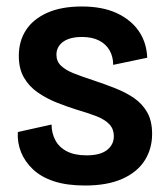

<svg xmlns="http://www.w3.org/2000/svg" viewBox="-20 -559 518 592"><path d="M242 13Q186 13 146.5 0Q107 -13 82 -36.5Q57 -60 45 -89.5Q33 -119 35 -152L139 -175Q139 -149 150.5 -127Q162 -105 186 -92.5Q210 -80 247 -80Q289 -80 310 -96.5Q331 -113 331 -139Q331 -161 317.5 -175.5Q304 -190 279 -200Q254 -210 219 -220Q187 -230 155.5 -242.5Q124 -255 97 -273.5Q70 -292 54 -319.5Q38 -347 38 -387Q38 -432 60 -466Q82 -500 125.5 -519.5Q169 -539 232 -539Q296 -539 340 -518.5Q384 -498 408 -463Q432 -428 434 -381L329 -359Q329 -384 318 -403.5Q307 -423 285.5 -434Q264 -445 233 -445Q195 -445 174.5 -430Q154 -415 154 -390Q154 -370 168 -356.5Q182 -343 207 -333Q232 -323 266 -312Q302 -300 335 -287Q368 -274 393.5 -256.5Q419 -239 434 -212.5Q449 -186 449 -146Q449 -100 426 -64Q403 -28 357 -7.5Q311 13 242 13Z"/></svg>

Font: Bricolage Grotesque SemiCondensed SemiBold
Style: Regular
Weight: 600
Width: 4
Designer: Mathieu Triay
Foundry: Atelier Triay
Version: Version 1.001;gftools[0.9.33.dev8+g029e19f]